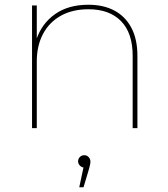

<svg xmlns="http://www.w3.org/2000/svg" viewBox="-20 -540 708 809"><path d="M115 0V-517H135V-370L133 -373Q156 -441 212 -480.5Q268 -520 352 -520Q416 -520 462 -495.5Q508 -471 533.5 -423Q559 -375 559 -305V0H539V-305Q539 -401 490 -451Q441 -501 353 -501Q285 -501 236 -473.5Q187 -446 161 -396.5Q135 -347 135 -281V0ZM314 249 334 155 335 166Q325 166 317 158Q309 150 309 140Q309 129 316.5 121.5Q324 114 335 114Q347 114 354 122.5Q361 131 361 140Q361 148 359 156Q357 164 355 172L332 249Z"/></svg>

Font: Montserrat Thin Thin
Style: Regular
Weight: 250
Version: Version 9.000